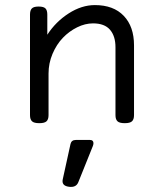

<svg xmlns="http://www.w3.org/2000/svg" viewBox="-20 -482 640 759"><path d="M167 -344.7V-424.3Q167 -441.4 159.7 -448.7Q152.3 -456.1 133.3 -456.1H132.3Q113.3 -456.1 106 -448.7Q98.6 -441.4 98.6 -424.3V-26.9Q98.6 -9.8 106.7 -2.4Q114.7 4.9 134.8 4.9H135.7Q155.8 4.9 163.8 -2.4Q171.9 -9.8 171.9 -26.9V-191.4Q171.9 -231.9 187.7 -269.3Q203.6 -306.6 228.5 -332.5Q253.4 -358.4 284.9 -374Q316.4 -389.6 347.7 -389.6Q393.1 -389.6 414.8 -364.5Q436.5 -339.4 436.5 -295.4V-26.9Q436.5 -9.8 444.6 -2.4Q452.6 4.9 472.7 4.9H473.6Q493.7 4.9 501.7 -2.4Q509.8 -9.8 509.8 -26.9V-302.7Q509.8 -377 469.2 -419.4Q428.7 -461.9 355 -461.9Q302.7 -461.9 251.5 -429Q200.2 -396 167 -344.7ZM279.3 71.3Q262.7 71.3 258.8 86.9L228 227.1Q222.7 252.4 252.4 256.3Q280.8 260.3 289.6 238.3L346.7 96.2Q351.1 85.4 348.4 78.4Q345.7 71.3 335.9 71.3Z"/></svg>

Font: Courier Prime Code
Style: Regular
Weight: 400
Designer: Alan Dague-Greene
Foundry: Quote-Unquote Apps
Version: Version 3.18